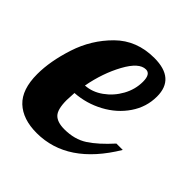

<svg xmlns="http://www.w3.org/2000/svg" viewBox="-160 -614 725 725"><g transform="rotate(45 202.5 -251.5)"><path d="M-13 -153Q-13 -222 14 -305Q41 -388 102 -448.5Q163 -509 257 -509Q367 -509 367 -413Q367 -357 335 -310Q303 -263 250 -234.5Q197 -206 137 -202Q135 -172 135 -162Q135 -113 152 -95.5Q169 -78 207 -78Q261 -78 299.5 -103Q338 -128 384 -179H418Q307 6 143 6Q69 6 28 -32.5Q-13 -71 -13 -153ZM290 -415Q290 -456 265 -456Q229 -456 194.5 -393Q160 -330 145 -250Q182 -252 215.5 -276Q249 -300 269.5 -337Q290 -374 290 -415Z"/></g></svg>

Font: Lobster
Style: Regular
Weight: 400
Designer: Impallari Type
Foundry: Impallari Type
Version: Version 2.100